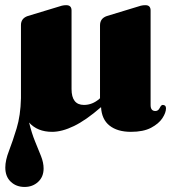

<svg xmlns="http://www.w3.org/2000/svg" viewBox="-26 -498 670 742"><path d="M480 11.5Q428 11.5 397.5 -12.5Q367 -36.5 364.5 -84Q306.5 -33.5 260 -11Q213.5 11.5 175.5 11.5Q118.5 11.5 86.5 -24.5Q96.5 17 109.5 48.5Q122.5 80 132.5 105.2Q142.5 130.5 142.5 153Q142.5 185.5 121.2 205Q100 224.5 69 224.5Q37 224.5 15.8 204.5Q-5.5 184.5 -5.5 149.5Q-5.5 121.5 8.8 84.8Q23 48 38.2 -1.8Q53.5 -51.5 55 -118.5Q55 -120.5 55 -123.5V-401Q55 -427 81 -436L191.5 -469.5Q205 -474 213 -476Q221 -478 230 -478Q250.5 -478 250.5 -457.5V-154Q250.5 -92.5 298.5 -92.5Q331 -92.5 358 -116L360.5 -118.5V-400Q360.5 -427 387 -436L497 -469.5Q510.5 -474 518.5 -476Q526.5 -478 536 -478Q556 -478 556 -457.5V-92Q556 -69 574.5 -69Q585.5 -69 591.2 -80.8Q597 -92.5 602.5 -92.5Q615.5 -92.5 615.5 -79.5Q615.5 -62.5 601.5 -41.2Q587.5 -20 557.8 -4.2Q528 11.5 480 11.5Z"/></svg>

Font: Fraunces 72pt Black
Style: Regular
Weight: 900
Version: Version 1.000;[0bf87f6ff]